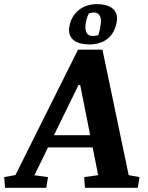

<svg xmlns="http://www.w3.org/2000/svg" viewBox="-65 -898 708 918"><path d="M156.2 0H-41L-44.9 -51.3L8.8 -61L308.1 -660.6H424.8L550.3 -60.5L602.1 -51.3L593.8 0H341.3L337.4 -51.3L404.3 -60.5L377.9 -193.4H164.6L99.6 -60.1L164.6 -51.3ZM310.5 -491.7 192.9 -251.5H366.2L318.4 -491.7ZM266.1 -766.6Q270 -794.9 282.5 -815.9Q294.9 -836.9 312.7 -850.8Q330.6 -864.7 352.8 -871.6Q375 -878.4 398.4 -878.4Q419.9 -878.4 438.7 -873.8Q457.5 -869.1 470.7 -859.4Q483.9 -849.6 490.2 -834.5Q496.6 -819.3 493.7 -797.9Q489.3 -768.1 477.5 -746.8Q465.8 -725.6 448.2 -711.9Q430.7 -698.2 408.4 -691.9Q386.2 -685.5 361.8 -685.5Q339.4 -685.5 320.6 -690.2Q301.8 -694.8 288.6 -704.8Q275.4 -714.8 269.3 -730Q263.2 -745.1 266.1 -766.6ZM344.2 -782.2Q340.8 -754.9 349.6 -740.5Q358.4 -726.1 375.5 -726.1Q382.3 -726.1 387.7 -726.6Q393.1 -727.1 397.5 -728Q401.9 -729 405.3 -730.5Q407.2 -736.3 409.2 -743.9Q411.1 -751.5 413.1 -761Q415 -770.5 416.5 -782.2Q420.4 -809.6 411.1 -824Q401.9 -838.4 384.8 -838.4Q379.4 -838.4 375 -837.6Q370.6 -836.9 366.9 -835.9Q363.3 -835 359.9 -834Q356.4 -828.1 353.8 -820.8Q351.1 -813.5 348.4 -804.2Q345.7 -794.9 344.2 -782.2Z"/></svg>

Font: Noticia Text
Style: Bold Italic
Weight: 700
Italic angle: -8°
Designer: JM Sole
Foundry: JM Sole
Version: Version 1.003